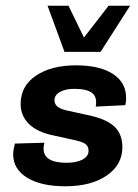

<svg xmlns="http://www.w3.org/2000/svg" viewBox="-20 -639 483 670"><path d="M208 11Q123 11 74.5 -19Q26 -49 26 -100Q26 -110 27.5 -118Q29 -126 32 -138L135 -141Q126 -105 145.5 -88Q165 -71 214 -71Q246 -71 267.5 -82Q289 -93 289 -113Q289 -129 277.5 -137Q266 -145 232 -152L159 -168Q107 -180 79.5 -208Q52 -236 52 -276Q52 -339 105.5 -375Q159 -411 245 -411Q328 -411 374 -381Q420 -351 420 -298Q420 -291 419.5 -285Q419 -279 417 -272L314 -267Q320 -300 301.5 -314.5Q283 -329 239 -329Q208 -329 189 -318Q170 -307 170 -289Q170 -275 182 -266Q194 -257 220 -252L293 -236Q352 -223 379.5 -197Q407 -171 407 -125Q407 -64 352.5 -26.5Q298 11 208 11ZM205 -458 146 -619H219L273 -508L359 -619H434L331 -458Z"/></svg>

Font: Rokkitt SemiBold
Style: Bold Italic
Weight: 700
Italic angle: -9°
Version: Version 3.103